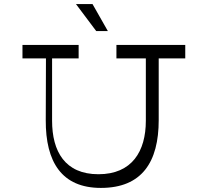

<svg xmlns="http://www.w3.org/2000/svg" viewBox="-20 -920 997 940"><path d="M508 -768 433 -900H352L451 -768ZM887 -700H550V-634H694V-329C694 -179 626 -67 462 -67C298 -67 235 -179 235 -329V-634H365V-700H90V-634H205L204 -332C203 -127 282 0 474 0C675 0 757 -127 757 -332V-634H887Z"/></svg>

Font: Space Cowgirl Light
Style: Regular
Weight: 300
Designer: Valery Marier
Foundry: Valery Marier
Version: Version 1.000;hotconv 1.0.109;makeotfexe 2.5.65596